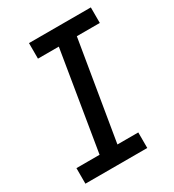

<svg xmlns="http://www.w3.org/2000/svg" viewBox="-178 -838 855 941"><g transform="rotate(-30 250.0 -367.5)"><path d="M27 0V-88H158L250 -647H132V-735H482V-647H352L259 -88H377V0Z"/></g></svg>

Font: Iosevka Curly Slab SmBdObl
Style: Regular
Weight: 600
Italic angle: -9°
Monospace: yes
Designer: Belleve Invis
Foundry: Belleve Invis
Version: Version 11.0.0; ttfautohint (v1.8.3)